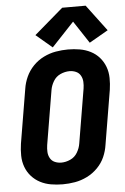

<svg xmlns="http://www.w3.org/2000/svg" viewBox="-64 -1024 703 1077"><g transform="rotate(-5 288.0 -485.5)"><path d="M245 8Q280 8 314.5 2Q349 -4 382.5 -20.5Q416 -37 442.5 -64Q469 -91 483.5 -124Q498 -157 503 -192L554 -497Q559 -530 558.5 -563.5Q558 -597 547 -626.5Q536 -656 515.5 -679.5Q495 -703 466.5 -717.5Q438 -732 405.5 -737.5Q373 -743 340 -743Q306 -743 271 -737Q236 -731 202.5 -714.5Q169 -698 143 -671Q117 -644 102 -611Q87 -578 82 -544L31 -239Q26 -205 26.5 -172Q27 -139 38 -109Q49 -79 70 -55.5Q91 -32 119 -17.5Q147 -3 179.5 2.5Q212 8 245 8ZM248 -114Q228 -114 211 -121.5Q194 -129 185 -145Q176 -161 175 -180Q174 -199 177 -219L228 -524Q232 -549 246.5 -573.5Q261 -598 286.5 -609.5Q312 -621 338 -621Q357 -621 374 -613.5Q391 -606 400 -590Q409 -574 410 -555Q411 -536 408 -517L357 -212Q353 -186 338.5 -161.5Q324 -137 298.5 -125.5Q273 -114 248 -114ZM256 -762 382 -896 465 -770 571 -831 460 -979H328L165 -839Z"/></g></svg>

Font: Iosevka Sparkle Heavy Oblique
Style: Regular
Weight: 900
Italic angle: -9°
Designer: Belleve Invis
Foundry: Belleve Invis
Version: Version 4.5.0; ttfautohint (v1.8.3)